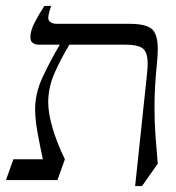

<svg xmlns="http://www.w3.org/2000/svg" viewBox="-30 -605 590 645"><path d="M-10 0 15 -70H114Q105 -111 97 -154.5Q89 -198 88 -233Q87 -290 113.5 -346.5Q140 -403 171 -455H99Q89 -455 80.5 -460.5Q72 -466 72 -481Q72 -502 87.5 -531.5Q103 -561 119 -585H142Q127 -545 135 -535Q143 -525 160 -525H405Q458 -525 479 -508.5Q500 -492 500 -440Q500 -419 497 -390Q493 -350 491 -314.5Q489 -279 489 -245Q489 -193 492.5 -146.5Q496 -100 500 -55L447 20H424L464 -358Q465 -368 465.5 -376.5Q466 -385 466 -392Q466 -429 450 -442Q434 -455 390 -455H203Q172 -403 152 -356.5Q132 -310 132 -261Q132 -224 147 -173.5Q162 -123 188 -70L163 0Z"/></svg>

Font: Bona Nova SC
Style: Italic
Weight: 400
Italic angle: -4°
Designer: Mateusz Machalski
Foundry: Capitalics
Version: Version 4.001; ttfautohint (v1.8.4.7-5d5b)